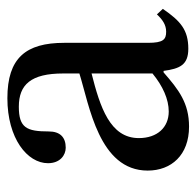

<svg xmlns="http://www.w3.org/2000/svg" viewBox="-26 -499 532 520"><g transform="rotate(-90 240.0 -239.0)"><path d="M308 -62C314 -18 324 5 368 5C419 5 443 -16 476 -64L461 -80C447 -65 433 -55 414 -55C393 -55 384 -63 384 -104V-331C384 -435 343 -485 234 -485C125 -485 58 -431 58 -375C58 -342 80 -327 100 -327C128 -327 144 -342 144 -373C144 -433 154 -454 211 -454C271 -454 301 -421 301 -334V-290C215 -263 38 -237 38 -105C38 -41 80 7 157 7C221 7 257 -21 304 -62ZM301 -92C267 -64 231 -48 198 -48C155 -48 126 -79 126 -129C126 -207 210 -234 301 -257Z"/></g></svg>

Font: STIX Two Math
Style: Regular
Weight: 400
Designer: Ross Mills, John Hudson & Paul Hanslow, Tiro Typeworks Ltd; with portions MicroPress Inc., with additions and correction
Foundry: Tiro Typeworks Ltd
Version: Version 2.02 b142